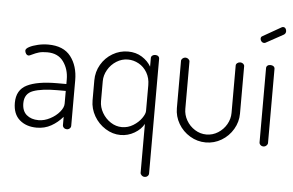

<svg xmlns="http://www.w3.org/2000/svg" viewBox="-59 -786 1695 1109"><g transform="rotate(5 788.0 -231.0)"><path d="M369 -286V-22Q369 -13 362 -6.5Q355 0 345 0Q335 0 328 -6.5Q321 -13 321 -22V-70Q292 -36 254.5 -15Q217 6 171 6Q110 6 71.5 -27.5Q33 -61 33 -126Q33 -201 92.5 -230.5Q152 -260 266 -260H320V-286Q320 -346 288.5 -389.5Q257 -433 194 -433Q165 -433 146 -427.5Q127 -422 107 -412Q93 -405 89 -405Q79 -405 73 -414Q67 -423 67 -432Q67 -443 86.5 -453.5Q106 -464 136 -471Q166 -478 196 -478Q285 -478 327 -423.5Q369 -369 369 -286ZM82 -128Q82 -83 108.5 -60.5Q135 -38 178 -38Q211 -38 244.5 -55.5Q278 -73 299 -98.5Q320 -124 320 -146V-220H271Q181 -220 131.5 -202Q82 -184 82 -128Z M841 -452V213Q841 222 834 228.5Q827 235 817 235Q807 235 799.5 228Q792 221 792 213V-70Q775 -38 737.5 -16Q700 6 657 6Q611 6 569.5 -20Q528 -46 503.5 -88.5Q479 -131 479 -179V-295Q479 -345 503.5 -387Q528 -429 569.5 -453.5Q611 -478 659 -478Q705 -478 740 -456Q775 -434 793 -402V-452Q793 -461 800 -466.5Q807 -472 817 -472Q828 -472 834.5 -466.5Q841 -461 841 -452ZM661 -40Q696 -40 726 -58.5Q756 -77 774 -102.5Q792 -128 792 -145V-295Q792 -336 773.5 -367.5Q755 -399 725 -415.5Q695 -432 662 -432Q627 -432 596 -412.5Q565 -393 546.5 -361Q528 -329 528 -295V-179Q528 -144 546.5 -112Q565 -80 595.5 -60Q626 -40 661 -40Z M968 -177V-451Q968 -459 975.5 -465.5Q983 -472 993 -472Q1002 -472 1009.5 -465.5Q1017 -459 1017 -451V-177Q1017 -142 1035 -110.5Q1053 -79 1084 -59.5Q1115 -40 1151 -40Q1187 -40 1218 -59.5Q1249 -79 1267 -110.5Q1285 -142 1285 -177V-452Q1285 -460 1292.5 -466Q1300 -472 1310 -472Q1320 -472 1327 -466Q1334 -460 1334 -452V-177Q1334 -129 1309 -86.5Q1284 -44 1242 -19Q1200 6 1151 6Q1102 6 1059.5 -19.5Q1017 -45 992.5 -87Q968 -129 968 -177Z M1437 -596Q1428 -596 1421.5 -603Q1415 -610 1415 -619Q1415 -630 1424 -634L1531 -695Q1535 -697 1539 -697Q1548 -697 1553 -690Q1558 -683 1558 -674Q1558 -661 1547 -654L1447 -599Q1443 -596 1437 -596ZM1510 -452V-22Q1510 -14 1502.5 -7Q1495 0 1485 0Q1475 0 1468 -6.5Q1461 -13 1461 -22V-452Q1461 -461 1467.5 -466.5Q1474 -472 1485 -472Q1496 -472 1503 -466.5Q1510 -461 1510 -452Z"/></g></svg>

Font: Dosis
Style: Regular
Weight: 400
Designer: Edgar Tolentino, Pablo Impallari, Igino Marini
Foundry: Edgar Tolentino, Pablo Impallari, Igino Marini
Version: Version 1.007;Glyphs 3.1.1 (3134)